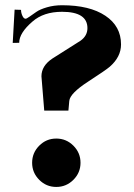

<svg xmlns="http://www.w3.org/2000/svg" viewBox="-20 -701 518 744"><path d="M140.6 -405.3Q140.6 -445.8 182.9 -474.1L292 -543.2Q318.8 -562.3 318.8 -592Q318.8 -655.3 220.5 -655.3Q148.7 -655.3 105.5 -617.2Q54.4 -573.2 54.4 -535.2L29.3 -534.7L36.6 -663.6L61.5 -662.8Q61.5 -651.1 66.8 -639.8Q72 -628.4 79.1 -628.4Q83 -628.4 94.7 -636.7L120.6 -654.8Q134.8 -664.8 161.7 -672.7Q188.7 -680.7 220.5 -680.7Q327.6 -680.7 388.4 -639.9Q449 -599.4 449 -528.8Q449 -480.5 405.3 -442.4Q390.4 -429.4 320.8 -384.3Q251.2 -339.1 248.5 -310.1L245.1 -272.5H151.4Q140.6 -403.8 140.6 -405.3ZM132 -4.2Q104.5 -31.7 104.5 -70.3Q104.5 -108.9 132 -136.5Q159.4 -164.1 198.1 -164.1Q236.8 -164.1 264.4 -136.5Q292 -108.9 292 -70.3Q292 -31.7 264.4 -4.2Q236.8 23.4 198.1 23.4Q159.4 23.4 132 -4.2Z"/></svg>

Font: itsadzoke
Style: Regular
Weight: 700
Width: 7
Version: Version 0.45